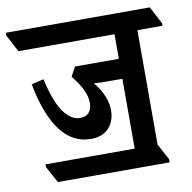

<svg xmlns="http://www.w3.org/2000/svg" viewBox="-122 -698 783 785"><g transform="rotate(-10 270.0 -305.0)"><path d="M56 14 19 -54V-66H389V-356H329Q295 -356 271 -358Q321 -297 321 -238Q321 -192 294.5 -164Q268 -136 221 -136Q145 -136 95 -202Q45 -268 20 -398L71 -410Q93 -312 124 -270Q155 -228 192 -228Q216 -228 228.5 -242.5Q241 -257 241 -283Q241 -309 227 -338Q213 -367 186 -400L207 -439H389V-541H-10L-48 -613V-624H550L588 -552V-541H484V-66L520 1V14Z"/></g></svg>

Font: Noto Serif Devanagari ExtraCondensed SemiBold
Style: Regular
Weight: 600
Width: 2
Designer: Universal Thirst, Indian Type Foundry and the Monotype Design Team
Foundry: Monotype Imaging Inc.
Version: Version 2.004; ttfautohint (v1.8.4.7-5d5b)